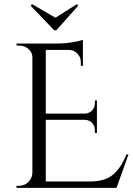

<svg xmlns="http://www.w3.org/2000/svg" viewBox="-20 -911 647 931"><path d="M253 -764H243L129 -883L135 -891L249 -825L353 -891L359 -883ZM73 -10Q99 -10 117.5 -28.5Q136 -47 137 -73V-633Q137 -657 118 -673.5Q99 -690 73 -690H61L60 -700H263Q294 -700 330.5 -706Q367 -712 382 -718V-592H372V-610Q372 -634 355.5 -651Q339 -668 316 -669H202V-360H392Q412 -361 426 -375Q440 -389 440 -410V-424H450V-266H440V-281Q440 -301 426.5 -315Q413 -329 393 -330H202V-31H415Q489 -31 528 -64Q567 -97 593 -162H603L545 0H60V-10Z"/></svg>

Font: Cinzel Decorative
Style: Regular
Weight: 400
Designer: Natanael Gama
Version: Version 1.002;PS 001.002;hotconv 1.0.56;makeotf.lib2.0.21325